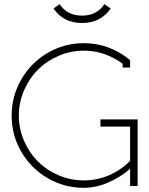

<svg xmlns="http://www.w3.org/2000/svg" viewBox="-20 -896 718 925"><path d="M482.9 -876 513.2 -855Q465.3 -785.2 375 -785.2Q285.6 -785.2 237.8 -855L267.1 -876Q303.2 -820.8 375 -820.8Q446.8 -820.8 482.9 -876ZM463.9 -286.1V-320.8H643.1V0H606.9V-83Q562.5 -43.5 502.7 -17.3Q442.9 8.8 383.8 8.8Q289.6 8.8 209.5 -37.8Q129.4 -84.5 82.8 -164.6Q36.1 -244.6 36.1 -338.9Q36.1 -433.1 82.8 -513.7Q129.4 -594.2 209.5 -641.1Q289.6 -688 383.8 -688Q508.3 -688 606.9 -606V-570.8H570.8V-588.9Q484.9 -651.9 383.8 -651.9Q320.3 -651.9 262.5 -627Q204.6 -602.1 162.6 -560.1Q120.6 -518.1 95.7 -460.2Q70.8 -402.3 70.8 -338.9Q70.8 -275.4 95.7 -217.8Q120.6 -160.2 162.6 -118.2Q204.6 -76.2 262.5 -51.5Q320.3 -26.9 383.8 -26.9Q448.2 -26.9 505.6 -51.8Q563 -76.7 606.9 -121.1V-286.1Z"/></svg>

Font: RawengulkPcs
Style: Regular
Weight: 400
Version: Version 0.92